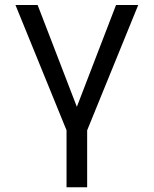

<svg xmlns="http://www.w3.org/2000/svg" viewBox="-20 -538 626 782"><path d="M251 224.6H335V-7.3L543 -517.6H452.6L293 -103L133.3 -517.6H43L251 -7.3Z"/></svg>

Font: Cascadia Mono PL SemiLight
Style: Regular
Weight: 350
Monospace: yes
Designer: Aaron Bell
Foundry: Saja Typeworks
Version: Version 2404.023